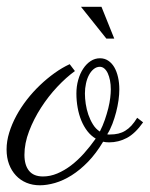

<svg xmlns="http://www.w3.org/2000/svg" viewBox="-44 -533 447 572"><path d="M275.4 -132.8Q277.3 -132.3 279.3 -132.3Q281.2 -132.3 283.7 -132.3Q297.4 -132.3 308.6 -135Q319.8 -137.7 329.3 -143.6Q338.9 -149.4 347.7 -158.9Q356.4 -168.5 364.7 -182.1L382.3 -168.5Q358.9 -135.3 334 -122.1Q309.1 -108.9 281.2 -108.9Q271 -108.9 263.2 -110.8Q242.2 -75.7 218.3 -51Q194.3 -26.4 169.4 -10.7Q144.5 4.9 120.1 12Q95.7 19 74.7 19Q53.2 19 34.9 11.5Q16.6 3.9 3.4 -10.3Q-9.8 -24.4 -17.1 -43.9Q-24.4 -63.5 -24.4 -87.9Q-24.4 -112.3 -16.6 -137.7Q-8.8 -163.1 4.6 -188Q18.1 -212.9 36.1 -236.1Q54.2 -259.3 75.2 -279.3Q96.2 -299.3 118.7 -315.4Q141.1 -331.5 163.6 -341.8L179.2 -321.3Q153.3 -302.7 126.7 -274.4Q100.1 -246.1 78.4 -212.4Q56.6 -178.7 42.7 -142.3Q28.8 -106 28.8 -71.8Q28.8 -41 42.5 -24.2Q56.2 -7.3 84 -7.3Q105.5 -7.3 126.5 -16.1Q147.5 -24.9 167.5 -40Q187.5 -55.2 206.1 -75.9Q224.6 -96.7 241.2 -120.1Q227.1 -128.4 216.3 -142.3Q205.6 -156.2 198.2 -174.1Q190.9 -191.9 187.3 -212.4Q183.6 -232.9 183.6 -254.4Q183.6 -275.9 189 -294.9Q194.3 -314 203.9 -328.4Q213.4 -342.8 226.1 -351.1Q238.8 -359.4 253.9 -359.4Q267.6 -359.4 278.3 -352.3Q289.1 -345.2 296.4 -332.8Q303.7 -320.3 307.6 -303.2Q311.5 -286.1 311.5 -266.6Q311.5 -252 309.1 -234.4Q306.6 -216.8 302 -199Q297.4 -181.2 290.8 -163.8Q284.2 -146.5 275.4 -132.8ZM209 -254.4Q209 -240.2 211.4 -223.6Q213.9 -207 219.2 -191.4Q224.6 -175.8 232.9 -162.4Q241.2 -148.9 253.4 -141.1Q262.2 -158.2 268.3 -176Q274.4 -193.8 278.6 -210.4Q282.7 -227.1 284.4 -241.5Q286.1 -255.9 286.1 -266.6Q286.1 -281.2 283.7 -293.5Q281.2 -305.7 277.1 -314.7Q272.9 -323.7 266.8 -328.9Q260.7 -334 253.4 -334Q243.7 -334 235.4 -327.4Q227.1 -320.8 221.2 -309.8Q215.3 -298.8 212.2 -284.4Q209 -270 209 -254.4ZM272.9 -418 197.3 -512.7H258.3L296.4 -418Z"/></svg>

Font: Parisienne
Style: Regular
Weight: 400
Designer: Astigmatic (AOETI)
Foundry: Astigmatic (AOETI)
Version: Version 1.000